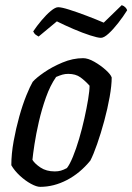

<svg xmlns="http://www.w3.org/2000/svg" viewBox="-20 -726 514 746"><path d="M136 0Q122 0 100 -12Q78 -24 57 -43.5Q36 -63 24 -84Q24 -128 33 -177.5Q42 -227 55 -273.5Q68 -320 82.5 -355.5Q97 -391 107 -408Q120 -423 151 -444.5Q182 -466 222.5 -483Q263 -500 303 -500Q322 -500 346.5 -486Q371 -472 390.5 -454.5Q410 -437 414 -425Q414 -394 406 -349Q398 -304 385 -256Q372 -208 357.5 -166.5Q343 -125 331 -102Q291 -53 240 -26.5Q189 0 136 0ZM193 -60Q206 -60 216.5 -63Q227 -66 240 -73Q251 -87 263.5 -117.5Q276 -148 287.5 -187Q299 -226 308 -266.5Q317 -307 322.5 -340.5Q328 -374 328 -393Q311 -412 292.5 -425.5Q274 -439 245 -439Q233 -439 222.5 -436Q212 -433 198 -427Q175 -394 158.5 -347.5Q142 -301 131 -253Q120 -205 114 -165.5Q108 -126 106 -105Q115 -90 137.5 -75Q160 -60 193 -60ZM372 -579Q360 -579 330.5 -588.5Q301 -598 266 -613Q231 -628 201 -643L130 -584Q126 -586 119.5 -590.5Q113 -595 109 -604Q123 -625 141.5 -647Q160 -669 177.5 -683.5Q195 -698 206 -698Q219 -698 249 -688.5Q279 -679 316 -665Q353 -651 383 -638L453 -706Q462 -703 467.5 -697Q473 -691 474 -686Q459 -662 439.5 -637Q420 -612 402 -595.5Q384 -579 372 -579Z"/></svg>

Font: Texturina 72pt 72pt Medium
Style: Italic
Weight: 500
Italic angle: -11°
Designer: Guillermo Torres Carreño
Foundry: Omnibus-Type
Version: Version 1.002; ttfautohint (v1.8.3)